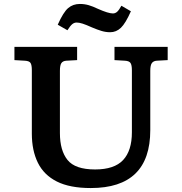

<svg xmlns="http://www.w3.org/2000/svg" viewBox="-20 -937 919 971"><path d="M439 14Q333 14 267.5 -19Q202 -52 171.5 -114Q141 -176 141 -261V-582Q141 -608 134.5 -618.5Q128 -629 105 -630L53 -633V-700H370V-633L316 -630Q298 -629 290.5 -618Q283 -607 283 -579V-264Q283 -176 321.5 -128Q360 -80 461 -80Q558 -80 602.5 -127.5Q647 -175 647 -268V-582Q647 -608 640 -618.5Q633 -629 611 -630L559 -633V-700H828V-633L773 -630Q756 -629 748 -618Q740 -607 740 -579V-279Q740 14 439 14ZM537 -774Q515 -774 493.5 -780.5Q472 -787 446 -798Q415 -812 397.5 -817.5Q380 -823 368 -823Q355 -823 345 -814.5Q335 -806 321 -784L272 -812Q300 -875 324.5 -896Q349 -917 384 -917Q407 -917 428 -911Q449 -905 476 -892Q528 -869 551 -869Q563 -869 572.5 -877.5Q582 -886 594 -908L642 -880Q615 -819 591.5 -796.5Q568 -774 537 -774Z"/></svg>

Font: Literata 7pt SemiBold
Style: Regular
Weight: 600
Designer: Latin by Veronika Burian and Jose Scaglione. Greek by Irene Vlachou. Cyrillic by Vera Evstafieva.
Foundry: TypeTogether
Version: Version 3.002